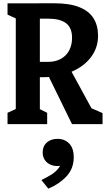

<svg xmlns="http://www.w3.org/2000/svg" viewBox="-20 -750 660 1160"><path d="M193.8 -376.2H269Q316.1 -376.2 349 -395Q382 -413.8 398.7 -446.8Q415.3 -479.8 415.3 -521.5Q415.3 -582.8 378.8 -610Q342.3 -637.3 271.1 -637.3H181.3V-730L308.5 -730.2Q400.9 -730.2 459.5 -706.6Q518.2 -682.9 545.3 -639.2Q572.4 -595.5 572.4 -533.5Q572.4 -461.2 529.3 -404.2Q486.2 -347.3 409.5 -315.4Q332.8 -283.5 235.6 -283.5H193.8ZM25.5 -68.5 108.2 -106.6 75.4 -50.4V-680.4L108.2 -623.8L25.5 -661.5V-730H220.8V-50.8L188.2 -106.6L265 -68.5V0H25.5ZM262.8 -311 392.2 -353.7 550.8 -62.4 511.2 -105.4 599.5 -66.8V0H415.1ZM352.6 215.4 375.6 240.9Q354.4 253.1 326.8 253.1Q301.3 253.1 281.2 243.1Q261 233.1 249.4 214.4Q237.8 195.8 237.8 170.6Q237.8 133.2 262.8 111Q287.8 88.9 327.3 88.9Q371.1 88.9 398.3 117.3Q425.5 145.8 425.5 200.2Q425.5 267.9 382.2 314.9Q338.9 361.8 271.9 389.8L230.2 338Q269.9 318.1 293.7 302.7Q317.5 287.2 334.2 265.6Q350.8 244 352.6 215.4Z"/></svg>

Font: Monaspace Xenon Var
Style: Regular
Weight: 400
Designer: Riley Cran and the Lettermatic Team
Version: Version 1.000 (Monaspace Xenon Var)